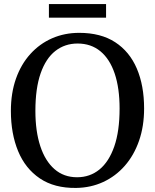

<svg xmlns="http://www.w3.org/2000/svg" viewBox="-20 -913 762 944"><path d="M354.5 11Q247.5 12.5 176 -35.8Q104.5 -84 69 -170Q33.5 -256 33.5 -367.5Q33.5 -455.5 58.5 -526.2Q83.5 -597 129.2 -647.5Q175 -698 236.2 -724.8Q297.5 -751.5 369.5 -751.5Q475.5 -751.5 546.2 -705.5Q617 -659.5 652.8 -575.8Q688.5 -492 688.5 -379.5Q688.5 -292 663.5 -220.5Q638.5 -149 593.5 -97.8Q548.5 -46.5 487.5 -18.2Q426.5 10 354.5 11ZM359 -41.5Q422 -41.5 468.8 -79.5Q515.5 -117.5 541.8 -192.8Q568 -268 568 -379.5Q568 -479.5 544 -551Q520 -622.5 473.8 -660.8Q427.5 -699 361.5 -699Q299 -699 252.2 -662.5Q205.5 -626 179.8 -552.5Q154 -479 154 -367.5Q154 -268 178 -194.8Q202 -121.5 247.8 -81.5Q293.5 -41.5 359 -41.5ZM501.5 -893V-826H220.5V-893Z"/></svg>

Font: Merriweather Light 18pt
Style: Regular
Weight: 400
Version: Version 2.100